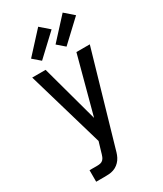

<svg xmlns="http://www.w3.org/2000/svg" viewBox="-239 -854 979 1155"><g transform="rotate(-30 250.0 -276.0)"><path d="M70 215V135H125Q136 135 146.5 132.5Q157 130 164.5 122.5Q172 115 176 105Q180 95 183 85V84L205 10L50 -520H143L251 -124L357 -520H450L269 106Q265 122 259 138Q253 154 243.5 167.5Q234 181 220.5 191.5Q207 202 191 207.5Q175 213 158.5 214Q142 215 125 215ZM322 -578 271 -622 404 -767 466 -713ZM152 -578 101 -622 234 -767 296 -713Z"/></g></svg>

Font: Iosevka SS18 Medium
Style: Regular
Weight: 500
Monospace: yes
Designer: Belleve Invis
Foundry: Belleve Invis
Version: Version 25.1.1; ttfautohint (v1.8.4)